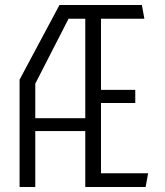

<svg xmlns="http://www.w3.org/2000/svg" viewBox="-20 -750 660 770"><path d="M322 -730H385V0H322ZM58.5 -430.5 218.5 -730H349V-675H255L121.5 -414.5V0H58.5ZM98 -276H354.5V-224.5H98ZM364.5 -55H574L564 0H364.5ZM364.5 -389.5H522.5V-337H364.5ZM364.5 -730H549L559 -675H364.5Z"/></svg>

Font: Monaspace Krypton Var ExLight
Style: Regular
Weight: 200
Designer: Riley Cran and the Lettermatic Team
Version: Version 1.200 (Monaspace Krypton Var)